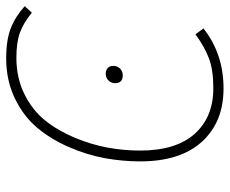

<svg xmlns="http://www.w3.org/2000/svg" viewBox="-81 -652 743 621"><g transform="rotate(-90 290.5 -341.5)"><path d="M412 -693Q472 -693 510 -678Q548 -663 581 -633L560 -610Q527 -637 495.5 -648.5Q464 -660 414 -660Q349 -660 296.5 -634Q244 -608 211 -566.5Q178 -525 155.5 -471Q133 -417 123.5 -364.5Q114 -312 114 -260Q114 -144 168 -83.5Q222 -23 316 -23Q375 -23 413 -37.5Q451 -52 490 -81L509 -55Q427 10 315 10Q206 10 142.5 -60Q79 -130 79 -260Q79 -317 89.5 -374.5Q100 -432 125.5 -490.5Q151 -549 188 -593Q225 -637 283 -665Q341 -693 412 -693ZM357 -316Q332 -316 332 -341Q332 -353 340.5 -362Q349 -371 363 -371Q374 -371 381 -364.5Q388 -358 388 -347Q388 -334 379.5 -325Q371 -316 357 -316Z"/></g></svg>

Font: Fira Sans UltraLight
Style: Italic
Weight: 200
Italic angle: -8°
Designer: Carrois Corporate & Edenspiekermann AG
Foundry: Carrois Corporate GbR & Edenspiekermann AG
Version: Version 4.203;PS 004.203;hotconv 1.0.88;makeotf.lib2.5.64775